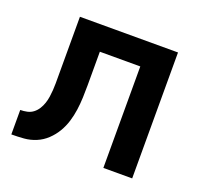

<svg xmlns="http://www.w3.org/2000/svg" viewBox="-96 -633 793 745"><g transform="rotate(20 300.0 -260.0)"><path d="M20 0V-101Q34 -101 48 -104Q62 -107 73 -115.5Q84 -124 91.5 -136Q99 -148 103.5 -161.5Q108 -175 110 -189Q112 -203 113 -217Q114 -231 114 -245Q114 -259 114 -273Q114 -275 114 -277Q114 -279 114 -281V-520H519V0H400V-419H233V-281Q233 -255 232 -229.5Q231 -204 227.5 -178.5Q224 -153 216.5 -128.5Q209 -104 196 -82Q183 -60 164 -42Q145 -24 121 -14Q97 -4 71.5 -2Q46 0 20 0Z"/></g></svg>

Font: Iosevka Custom Extended
Style: Bold
Weight: 700
Width: 7
Monospace: yes
Designer: Belleve Invis
Foundry: Belleve Invis
Version: Version 11.2.4; ttfautohint (v1.8.4)